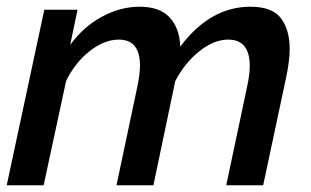

<svg xmlns="http://www.w3.org/2000/svg" viewBox="-20 -552 927 572"><path d="M112 -523H211L189 -418Q227 -471 282.5 -501.5Q338 -532 396 -532Q456 -532 485.5 -500Q515 -468 517 -413Q606 -532 726 -532Q792 -532 817.5 -497Q843 -462 843 -407Q843 -370 832 -319L764 0H654L716 -293Q724 -329 724 -356Q724 -434 660 -434Q617 -434 573.5 -399Q530 -364 502 -310L437 0H327L389 -293Q397 -331 397 -357Q397 -434 334 -434Q291 -434 247.5 -400Q204 -366 177 -311L110 0H0Z"/></svg>

Font: Raleway SemiBold
Style: Italic
Weight: 600
Italic angle: -12°
Designer: Matt McInerney, Pablo Impallari, Rodrigo Fuenzalida
Foundry: Matt McInerney, Pablo Impallari, Rodrigo Fuenzalida
Version: Version 4.026